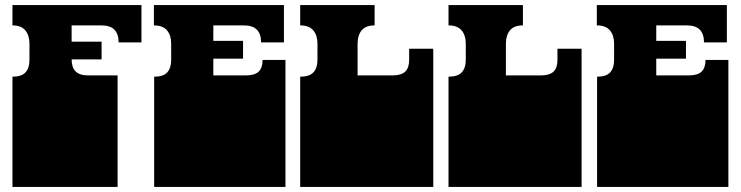

<svg xmlns="http://www.w3.org/2000/svg" viewBox="-20 -736 2917 756"><path d="M29 -171V-172Q29 -185 29 -191Q29 -197 29 -209V-260Q29 -269 29 -273.5Q29 -278 29 -282.5Q29 -287 29 -296V-297Q29 -310 29 -316Q29 -322 29 -334V-434Q65 -434 80.5 -451Q96 -468 96 -500V-564Q96 -596 80 -616Q64 -636 29 -636V-716H537V-569H447Q447 -636 380 -636H262V-572H380V-502H262Q262 -471 277.5 -455Q293 -439 329 -439H443V0H29V-135Q29 -144 29 -148.5Q29 -153 29 -157.5Q29 -162 29 -171Z M587 -171V-172Q587 -185 587 -191Q587 -197 587 -209V-260Q587 -269 587 -273.5Q587 -278 587 -282.5Q587 -287 587 -296V-297Q587 -310 587 -316Q587 -322 587 -334V-434Q623 -434 638.5 -451Q654 -468 654 -500V-564Q654 -597 637.5 -616.5Q621 -636 586 -636V-716H1098V-569H1008Q1008 -636 941 -636H820V-575H937V-505H820V-439H947Q983 -439 998.5 -454Q1014 -469 1014 -500H1104V-334Q1104 -321 1104 -315Q1104 -309 1104 -297V-296Q1104 -287 1104 -282.5Q1104 -278 1104 -273.5Q1104 -269 1104 -260V-209Q1104 -196 1104 -190Q1104 -184 1104 -172V-171Q1104 -162 1104 -157.5Q1104 -153 1104 -148.5Q1104 -144 1104 -135V0H587V-135Q587 -144 587 -148.5Q587 -153 587 -157.5Q587 -162 587 -171Z M1162 -171V-172Q1162 -185 1162 -191Q1162 -197 1162 -209V-260Q1162 -269 1162 -273.5Q1162 -278 1162 -282.5Q1162 -287 1162 -296V-297Q1162 -310 1162 -316Q1162 -322 1162 -334V-434Q1198 -434 1214 -451Q1230 -468 1230 -500V-564Q1230 -597 1213.5 -616.5Q1197 -636 1162 -636V-716H1455V-636Q1420 -636 1404 -616.5Q1388 -597 1388 -564V-439H1524Q1560 -439 1575.5 -454Q1591 -469 1591 -500V-544H1686V-334Q1686 -321 1686 -315Q1686 -309 1686 -297V-296Q1686 -287 1686 -282.5Q1686 -278 1686 -273.5Q1686 -269 1686 -260V-209Q1686 -196 1686 -190Q1686 -184 1686 -172V-171Q1686 -162 1686 -157.5Q1686 -153 1686 -148.5Q1686 -144 1686 -135V0H1162V-135Q1162 -144 1162 -148.5Q1162 -153 1162 -157.5Q1162 -162 1162 -171Z M1746 -171V-172Q1746 -185 1746 -191Q1746 -197 1746 -209V-260Q1746 -269 1746 -273.5Q1746 -278 1746 -282.5Q1746 -287 1746 -296V-297Q1746 -310 1746 -316Q1746 -322 1746 -334V-434Q1782 -434 1798 -451Q1814 -468 1814 -500V-564Q1814 -597 1797.5 -616.5Q1781 -636 1746 -636V-716H2039V-636Q2004 -636 1988 -616.5Q1972 -597 1972 -564V-439H2108Q2144 -439 2159.5 -454Q2175 -469 2175 -500V-544H2270V-334Q2270 -321 2270 -315Q2270 -309 2270 -297V-296Q2270 -287 2270 -282.5Q2270 -278 2270 -273.5Q2270 -269 2270 -260V-209Q2270 -196 2270 -190Q2270 -184 2270 -172V-171Q2270 -162 2270 -157.5Q2270 -153 2270 -148.5Q2270 -144 2270 -135V0H1746V-135Q1746 -144 1746 -148.5Q1746 -153 1746 -157.5Q1746 -162 1746 -171Z M2331 -171V-172Q2331 -185 2331 -191Q2331 -197 2331 -209V-260Q2331 -269 2331 -273.5Q2331 -278 2331 -282.5Q2331 -287 2331 -296V-297Q2331 -310 2331 -316Q2331 -322 2331 -334V-434Q2367 -434 2382.5 -451Q2398 -468 2398 -500V-564Q2398 -597 2381.5 -616.5Q2365 -636 2330 -636V-716H2842V-569H2752Q2752 -636 2685 -636H2564V-575H2681V-505H2564V-439H2691Q2727 -439 2742.5 -454Q2758 -469 2758 -500H2848V-334Q2848 -321 2848 -315Q2848 -309 2848 -297V-296Q2848 -287 2848 -282.5Q2848 -278 2848 -273.5Q2848 -269 2848 -260V-209Q2848 -196 2848 -190Q2848 -184 2848 -172V-171Q2848 -162 2848 -157.5Q2848 -153 2848 -148.5Q2848 -144 2848 -135V0H2331V-135Q2331 -144 2331 -148.5Q2331 -153 2331 -157.5Q2331 -162 2331 -171Z"/></svg>

Font: Danfo
Style: Regular
Weight: 400
Version: Version 1.000;Glyphs 3.2 (3236)